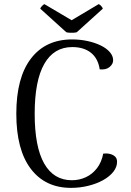

<svg xmlns="http://www.w3.org/2000/svg" viewBox="-20 -897 636 930"><path d="M547 -113Q547 -88 529 -65Q511 -42 479.5 -24.5Q448 -7 407.5 3Q367 13 324 13Q199 13 129 -79.5Q59 -172 59 -346Q59 -521 130 -613.5Q201 -706 329 -706Q369 -706 405 -698Q441 -690 468.5 -676.5Q496 -663 512 -644.5Q528 -626 528 -605Q528 -587 511 -572.5Q494 -558 463 -561Q455 -614 420.5 -641.5Q386 -669 330 -669Q241 -669 194.5 -587.5Q148 -506 148 -346Q148 -186 194 -105Q240 -24 328 -24Q364 -24 395.5 -38.5Q427 -53 449.5 -82Q472 -111 480 -153Q497 -155 512 -151.5Q527 -148 537 -139Q547 -130 547 -113ZM352 -741Q346 -739 336.5 -738.5Q327 -738 317 -738.5Q307 -739 301 -741L175 -855Q176 -860 183 -867.5Q190 -875 195 -877L327 -799L458 -877Q464 -875 470.5 -867.5Q477 -860 478 -855Z"/></svg>

Font: Arima
Style: Regular
Weight: 400
Designer: Joana Correia and Natanael Gama
Foundry: NDISCOVER
Version: Version 1.101;gftools[0.9.23]